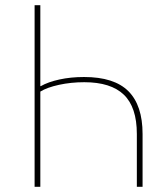

<svg xmlns="http://www.w3.org/2000/svg" viewBox="-20 -718 640 738"><path d="M113 -698H135V-387H137Q165 -403 208.5 -412.5Q252 -422 303 -422Q419 -422 473.5 -367.5Q528 -313 528 -203V0H506V-203Q506 -306 456 -354Q406 -402 304 -402Q253 -402 207 -392Q161 -382 135 -366V0H113Z"/></svg>

Font: IBM Plex Mono Thin
Style: Regular
Weight: 100
Monospace: yes
Designer: Mike Abbink, Paul van der Laan, Pieter van Rosmalen
Foundry: Bold Monday
Version: Version 2.3